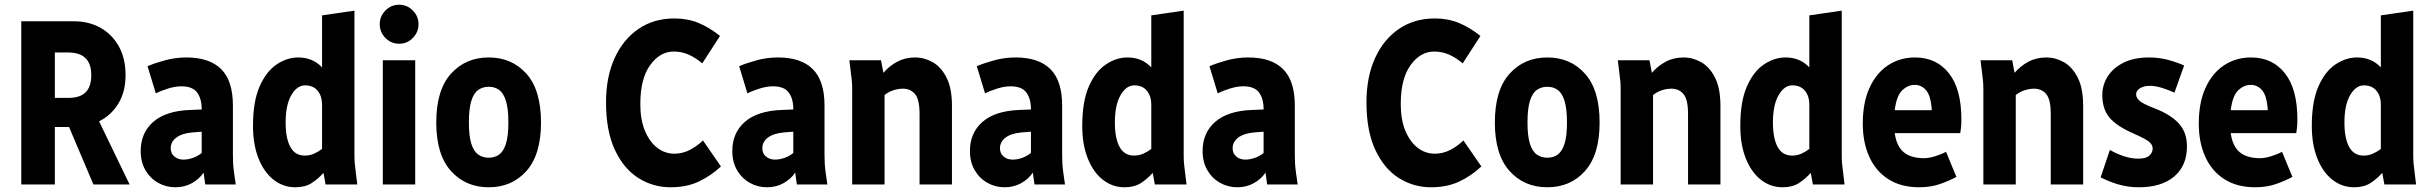

<svg xmlns="http://www.w3.org/2000/svg" viewBox="-20 -780 10286 812"><path d="M70 0V-690H293Q355 -690 404 -663Q453 -636 482 -585Q511 -534 511 -462Q511 -392 480.5 -342Q450 -292 399 -267L528 0H375L272 -243H212V0ZM212 -366H269Q319 -366 342.5 -390Q366 -414 366 -462Q366 -558 269 -558H212Z M575 -141Q575 -218 628 -264.5Q681 -311 784 -315L833 -317V-318Q833 -363 813.5 -389Q794 -415 747 -415Q721 -415 690.5 -405.5Q660 -396 639 -385L604 -500Q634 -513 678 -525Q722 -537 768 -537Q866 -537 915.5 -487.5Q965 -438 965 -334V-125Q965 -104 966 -87.5Q967 -71 970 -49L977 0H848L841 -50Q822 -22 791 -5Q760 12 722 12Q682 12 648.5 -7Q615 -26 595 -60.5Q575 -95 575 -141ZM702 -153Q702 -131 717.5 -118Q733 -105 755 -105Q776 -105 796.5 -112.5Q817 -120 833 -133V-223L794 -220Q749 -216 725.5 -198Q702 -180 702 -153Z M1050 -248Q1050 -351 1078 -414.5Q1106 -478 1150 -507.5Q1194 -537 1241 -537Q1303 -537 1342 -495V-715L1479 -735V-125Q1479 -104 1480.5 -87.5Q1482 -71 1485 -49L1491 0H1357L1348 -49Q1325 -23 1297.5 -5.5Q1270 12 1229 12Q1178 12 1137.5 -19.5Q1097 -51 1073.5 -109.5Q1050 -168 1050 -248ZM1188 -262Q1188 -195 1208 -158.5Q1228 -122 1269 -122Q1290 -122 1308 -130Q1326 -138 1342 -150V-339Q1342 -373 1323.5 -396Q1305 -419 1270 -419Q1236 -419 1212 -377.5Q1188 -336 1188 -262Z M1586 -678Q1586 -711 1610 -735.5Q1634 -760 1668 -760Q1702 -760 1726 -735.5Q1750 -711 1750 -678Q1750 -644 1726 -619.5Q1702 -595 1668 -595Q1634 -595 1610 -619.5Q1586 -644 1586 -678ZM1599 0V-525H1736V0Z M1825 -262Q1825 -399 1887 -468Q1949 -537 2047 -537Q2145 -537 2206.5 -468Q2268 -399 2268 -262Q2268 -126 2206.5 -57Q2145 12 2047 12Q1949 12 1887 -57Q1825 -126 1825 -262ZM1963 -262Q1963 -204 1973.5 -171.5Q1984 -139 2003 -126Q2022 -113 2047 -113Q2072 -113 2090.5 -126Q2109 -139 2119.5 -171.5Q2130 -204 2130 -262Q2130 -321 2119.5 -354Q2109 -387 2090.5 -400Q2072 -413 2047 -413Q2022 -413 2003 -400Q1984 -387 1973.5 -354Q1963 -321 1963 -262Z M2543 -347Q2543 -454 2579 -533.5Q2615 -613 2680 -657.5Q2745 -702 2832 -702Q2888 -702 2934 -683Q2980 -664 3025 -628L2950 -512Q2923 -535 2893.5 -548.5Q2864 -562 2829 -562Q2771 -562 2729.5 -504.5Q2688 -447 2688 -340Q2688 -274 2707.5 -227Q2727 -180 2759.5 -155Q2792 -130 2832 -130Q2866 -130 2896.5 -145.5Q2927 -161 2953 -186L3029 -76Q2986 -36 2935 -12Q2884 12 2816 12Q2742 12 2680 -27Q2618 -66 2580.5 -146Q2543 -226 2543 -347Z M3077 -141Q3077 -218 3130 -264.5Q3183 -311 3286 -315L3335 -317V-318Q3335 -363 3315.5 -389Q3296 -415 3249 -415Q3223 -415 3192.5 -405.5Q3162 -396 3141 -385L3106 -500Q3136 -513 3180 -525Q3224 -537 3270 -537Q3368 -537 3417.5 -487.5Q3467 -438 3467 -334V-125Q3467 -104 3468 -87.5Q3469 -71 3472 -49L3479 0H3350L3343 -50Q3324 -22 3293 -5Q3262 12 3224 12Q3184 12 3150.5 -7Q3117 -26 3097 -60.5Q3077 -95 3077 -141ZM3204 -153Q3204 -131 3219.5 -118Q3235 -105 3257 -105Q3278 -105 3298.5 -112.5Q3319 -120 3335 -133V-223L3296 -220Q3251 -216 3227.5 -198Q3204 -180 3204 -153Z M3572 -525H3706L3716 -472Q3741 -501 3774.5 -519Q3808 -537 3851 -537Q3889 -537 3924.5 -517Q3960 -497 3983 -452Q4006 -407 4006 -332V0H3869V-298Q3869 -360 3849.5 -382.5Q3830 -405 3799 -405Q3780 -405 3759 -398.5Q3738 -392 3721 -378V0H3584V-401Q3584 -422 3582.5 -438Q3581 -454 3578 -476Z M4082 -141Q4082 -218 4135 -264.5Q4188 -311 4291 -315L4340 -317V-318Q4340 -363 4320.5 -389Q4301 -415 4254 -415Q4228 -415 4197.5 -405.5Q4167 -396 4146 -385L4111 -500Q4141 -513 4185 -525Q4229 -537 4275 -537Q4373 -537 4422.5 -487.5Q4472 -438 4472 -334V-125Q4472 -104 4473 -87.5Q4474 -71 4477 -49L4484 0H4355L4348 -50Q4329 -22 4298 -5Q4267 12 4229 12Q4189 12 4155.5 -7Q4122 -26 4102 -60.5Q4082 -95 4082 -141ZM4209 -153Q4209 -131 4224.5 -118Q4240 -105 4262 -105Q4283 -105 4303.5 -112.5Q4324 -120 4340 -133V-223L4301 -220Q4256 -216 4232.5 -198Q4209 -180 4209 -153Z M4557 -248Q4557 -351 4585 -414.5Q4613 -478 4657 -507.5Q4701 -537 4748 -537Q4810 -537 4849 -495V-715L4986 -735V-125Q4986 -104 4987.5 -87.5Q4989 -71 4992 -49L4998 0H4864L4855 -49Q4832 -23 4804.5 -5.5Q4777 12 4736 12Q4685 12 4644.5 -19.5Q4604 -51 4580.5 -109.5Q4557 -168 4557 -248ZM4695 -262Q4695 -195 4715 -158.5Q4735 -122 4776 -122Q4797 -122 4815 -130Q4833 -138 4849 -150V-339Q4849 -373 4830.5 -396Q4812 -419 4777 -419Q4743 -419 4719 -377.5Q4695 -336 4695 -262Z M5066 -141Q5066 -218 5119 -264.5Q5172 -311 5275 -315L5324 -317V-318Q5324 -363 5304.5 -389Q5285 -415 5238 -415Q5212 -415 5181.5 -405.5Q5151 -396 5130 -385L5095 -500Q5125 -513 5169 -525Q5213 -537 5259 -537Q5357 -537 5406.5 -487.5Q5456 -438 5456 -334V-125Q5456 -104 5457 -87.5Q5458 -71 5461 -49L5468 0H5339L5332 -50Q5313 -22 5282 -5Q5251 12 5213 12Q5173 12 5139.5 -7Q5106 -26 5086 -60.5Q5066 -95 5066 -141ZM5193 -153Q5193 -131 5208.5 -118Q5224 -105 5246 -105Q5267 -105 5287.5 -112.5Q5308 -120 5324 -133V-223L5285 -220Q5240 -216 5216.5 -198Q5193 -180 5193 -153Z M5759 -347Q5759 -454 5795 -533.5Q5831 -613 5896 -657.5Q5961 -702 6048 -702Q6104 -702 6150 -683Q6196 -664 6241 -628L6166 -512Q6139 -535 6109.5 -548.5Q6080 -562 6045 -562Q5987 -562 5945.5 -504.5Q5904 -447 5904 -340Q5904 -274 5923.5 -227Q5943 -180 5975.5 -155Q6008 -130 6048 -130Q6082 -130 6112.5 -145.5Q6143 -161 6169 -186L6245 -76Q6202 -36 6151 -12Q6100 12 6032 12Q5958 12 5896 -27Q5834 -66 5796.5 -146Q5759 -226 5759 -347Z M6302 -262Q6302 -399 6364 -468Q6426 -537 6524 -537Q6622 -537 6683.5 -468Q6745 -399 6745 -262Q6745 -126 6683.5 -57Q6622 12 6524 12Q6426 12 6364 -57Q6302 -126 6302 -262ZM6440 -262Q6440 -204 6450.5 -171.5Q6461 -139 6480 -126Q6499 -113 6524 -113Q6549 -113 6567.5 -126Q6586 -139 6596.5 -171.5Q6607 -204 6607 -262Q6607 -321 6596.5 -354Q6586 -387 6567.5 -400Q6549 -413 6524 -413Q6499 -413 6480 -400Q6461 -387 6450.5 -354Q6440 -321 6440 -262Z M6822 -525H6956L6966 -472Q6991 -501 7024.5 -519Q7058 -537 7101 -537Q7139 -537 7174.5 -517Q7210 -497 7233 -452Q7256 -407 7256 -332V0H7119V-298Q7119 -360 7099.5 -382.5Q7080 -405 7049 -405Q7030 -405 7009 -398.5Q6988 -392 6971 -378V0H6834V-401Q6834 -422 6832.5 -438Q6831 -454 6828 -476Z M7340 -248Q7340 -351 7368 -414.5Q7396 -478 7440 -507.5Q7484 -537 7531 -537Q7593 -537 7632 -495V-715L7769 -735V-125Q7769 -104 7770.5 -87.5Q7772 -71 7775 -49L7781 0H7647L7638 -49Q7615 -23 7587.5 -5.5Q7560 12 7519 12Q7468 12 7427.5 -19.5Q7387 -51 7363.5 -109.5Q7340 -168 7340 -248ZM7478 -262Q7478 -195 7498 -158.5Q7518 -122 7559 -122Q7580 -122 7598 -130Q7616 -138 7632 -150V-339Q7632 -373 7613.5 -396Q7595 -419 7560 -419Q7526 -419 7502 -377.5Q7478 -336 7478 -262Z M7858 -257Q7858 -346 7886.5 -408.5Q7915 -471 7965 -504Q8015 -537 8079 -537Q8169 -537 8222 -470.5Q8275 -404 8275 -275Q8275 -257 8273.5 -241.5Q8272 -226 8270 -217H7993Q8001 -161 8031.5 -136Q8062 -111 8117 -111Q8138 -111 8165 -119.5Q8192 -128 8210 -138L8254 -32Q8223 -15 8184 -1.5Q8145 12 8097 12Q8020 12 7966.5 -22Q7913 -56 7885.5 -117Q7858 -178 7858 -257ZM8078 -421Q8049 -421 8025 -398.5Q8001 -376 7993 -314H8150Q8146 -374 8126.5 -397.5Q8107 -421 8078 -421Z M8356 -525H8490L8500 -472Q8525 -501 8558.5 -519Q8592 -537 8635 -537Q8673 -537 8708.5 -517Q8744 -497 8767 -452Q8790 -407 8790 -332V0H8653V-298Q8653 -360 8633.5 -382.5Q8614 -405 8583 -405Q8564 -405 8543 -398.5Q8522 -392 8505 -378V0H8368V-401Q8368 -422 8366.5 -438Q8365 -454 8362 -476Z M8864 -30 8903 -146Q8928 -131 8960.5 -120Q8993 -109 9023 -109Q9056 -109 9070 -122Q9084 -135 9084 -152Q9084 -167 9070 -179.5Q9056 -192 9006 -214Q8932 -246 8901.5 -282.5Q8871 -319 8871 -378Q8871 -421 8894 -457Q8917 -493 8961 -515Q9005 -537 9069 -537Q9110 -537 9148 -527Q9186 -517 9217 -503L9176 -388Q9153 -399 9124.5 -408Q9096 -417 9073 -417Q9046 -417 9030 -406.5Q9014 -396 9014 -381Q9014 -367 9028 -354Q9042 -341 9094 -321Q9159 -296 9194 -258.5Q9229 -221 9229 -161Q9229 -79 9175 -33.5Q9121 12 9026 12Q8979 12 8937.5 -0.5Q8896 -13 8864 -30Z M9279 -257Q9279 -346 9307.5 -408.5Q9336 -471 9386 -504Q9436 -537 9500 -537Q9590 -537 9643 -470.5Q9696 -404 9696 -275Q9696 -257 9694.5 -241.5Q9693 -226 9691 -217H9414Q9422 -161 9452.5 -136Q9483 -111 9538 -111Q9559 -111 9586 -119.5Q9613 -128 9631 -138L9675 -32Q9644 -15 9605 -1.5Q9566 12 9518 12Q9441 12 9387.5 -22Q9334 -56 9306.5 -117Q9279 -178 9279 -257ZM9499 -421Q9470 -421 9446 -398.5Q9422 -376 9414 -314H9571Q9567 -374 9547.5 -397.5Q9528 -421 9499 -421Z M9757 -248Q9757 -351 9785 -414.5Q9813 -478 9857 -507.5Q9901 -537 9948 -537Q10010 -537 10049 -495V-715L10186 -735V-125Q10186 -104 10187.5 -87.5Q10189 -71 10192 -49L10198 0H10064L10055 -49Q10032 -23 10004.5 -5.5Q9977 12 9936 12Q9885 12 9844.5 -19.5Q9804 -51 9780.5 -109.5Q9757 -168 9757 -248ZM9895 -262Q9895 -195 9915 -158.5Q9935 -122 9976 -122Q9997 -122 10015 -130Q10033 -138 10049 -150V-339Q10049 -373 10030.5 -396Q10012 -419 9977 -419Q9943 -419 9919 -377.5Q9895 -336 9895 -262Z"/></svg>

Font: Radio Canada Condensed
Style: Bold
Weight: 700
Width: 3
Designer: Charles Daoud, Etienne Aubert Bonn, Alexandre Saumier Demers, Jacques Le Bailly
Foundry: Radio-Canada
Version: Version 2.104; ttfautohint (v1.8.4.7-5d5b);gftools[0.9.28.de